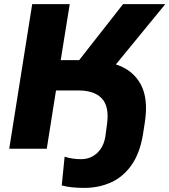

<svg xmlns="http://www.w3.org/2000/svg" viewBox="-20 -725 826 936"><path d="M391 191Q324 191 281 179L295 39Q332 51 375 51Q421 51 453.5 21Q486 -9 494 -62L502 -122Q513 -206 476.5 -245Q440 -284 362 -284H253L208 0H25L137 -705H320L276 -432H366L580 -705H786L545 -411Q628 -384 666 -314Q704 -244 686 -128L677 -70Q662 22 621 80Q580 138 520.5 164.5Q461 191 391 191Z"/></svg>

Font: Winston ExtraBold
Style: Italic
Weight: 800
Italic angle: -9°
Designer: Original fonts by Vernon Adams / Changes by Cristiano Sobral
Foundry: Original fonts by Vernon Adams / Changes by Cristiano Sobral
Version: Version 2.503;July 17, 2020;FontCreator 13.0.0.2655 64-bit